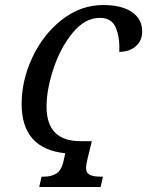

<svg xmlns="http://www.w3.org/2000/svg" viewBox="-20 -743 585 763"><path d="M145 -41H155Q187 -41 207 -55.5Q227 -70 235 -114L239 -134Q66 -152 66 -330Q66 -424 109 -515.5Q152 -607 226.5 -665Q301 -723 390 -723Q464 -723 504.5 -695Q545 -667 545 -618Q545 -581 519.5 -559Q494 -537 454 -537Q457 -590 441 -631Q425 -672 377 -672Q318 -672 269.5 -613.5Q221 -555 193 -471.5Q165 -388 165 -319Q165 -182 300 -182H345L329 -117Q327 -109 324.5 -96.5Q322 -84 322 -76Q322 -56 336.5 -48.5Q351 -41 379 -41H389L380 0H136Z"/></svg>

Font: Noto Serif Cond
Style: Italic
Weight: 400
Width: 3
Italic angle: -12°
Designer: Monotype Design Team
Foundry: Monotype Imaging Inc.
Version: Version 1.001